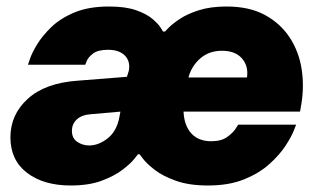

<svg xmlns="http://www.w3.org/2000/svg" viewBox="-20 -560 982 590"><path d="M197 10Q114 10 63 -29Q12 -68 12 -138Q12 -208 65.5 -256.5Q119 -305 218 -312L370 -324L376 -343Q381 -372 363.5 -389.5Q346 -407 312 -407Q281 -407 266 -395.5Q251 -384 246.5 -372.5Q242 -361 242 -361H66Q66 -361 72 -379Q78 -397 94 -423.5Q110 -450 138 -477Q166 -504 209.5 -522Q253 -540 315 -540Q366 -540 398.5 -528.5Q431 -517 449 -501.5Q467 -486 474 -474.5Q481 -463 481 -463H487Q487 -463 498 -474.5Q509 -486 532 -501.5Q555 -517 591 -528.5Q627 -540 676 -540Q747 -540 795 -513.5Q843 -487 871 -443.5Q899 -400 907 -347Q915 -294 906 -240L902 -217H544Q546 -174 568 -150Q590 -126 629 -126Q660 -126 678 -139Q696 -152 704 -164.5Q712 -177 712 -177H890Q890 -177 882.5 -158Q875 -139 857 -111.5Q839 -84 808 -56Q777 -28 730.5 -9Q684 10 619 10Q561 10 520.5 -4.5Q480 -19 455.5 -38Q431 -57 420 -71.5Q409 -86 409 -86H404Q404 -86 392.5 -71.5Q381 -57 356 -38Q331 -19 292 -4.5Q253 10 197 10ZM559 -322H739Q744 -357 723.5 -380.5Q703 -404 662 -404Q623 -404 596 -381Q569 -358 559 -322ZM254 -113Q283 -113 311 -135Q339 -157 347 -201L350 -217L259 -209Q231 -207 216 -193Q201 -179 201 -158Q201 -135 217.5 -124Q234 -113 254 -113Z"/></svg>

Font: Be Vietnam Pro Black
Style: Italic
Weight: 900
Italic angle: -12°
Designer: Lam Bao, Tony Le, Vietanh Nguyen
Foundry: Yellow Type Foundry
Version: Version 1.002; ttfautohint (v1.8.3)